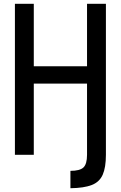

<svg xmlns="http://www.w3.org/2000/svg" viewBox="-20 -820 640 1017"><path d="M353 177V85Q403 85 422 67Q441 49 441 0H541Q541 67 524 105.5Q507 144 466 160Q425 176 353 177ZM441 0V-800H541V0ZM59 0V-800H159V0ZM88 -377V-469H512V-377Z"/></svg>

Font: Victor Mono
Style: Bold
Weight: 700
Monospace: yes
Designer: Rune Bjørnerås
Version: Version 1.561;gftools[0.9.30]